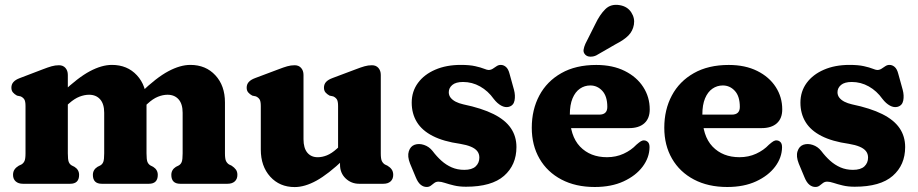

<svg xmlns="http://www.w3.org/2000/svg" viewBox="-20 -760 3796 794"><path d="M260.5 -450.2V-125.8Q260.5 -100.5 264.2 -90.6Q268 -80.7 276.7 -75.8L288.1 -70Q307.1 -58 307.1 -36.8Q307.1 0 270.1 0H74.9Q56.1 0 45 -9.8Q33.9 -19.6 33.9 -36.8Q33.9 -50 40.1 -59Q46.3 -68 57.7 -74.8L68.5 -79.8Q76.8 -84.7 81.2 -93.8Q85.5 -102.9 85.5 -125.8V-321.4Q85.5 -341.8 80.1 -349.6Q74.6 -357.4 65.3 -361.4L50.3 -364.6Q40 -370.2 33.6 -377.7Q27.1 -385.2 27.1 -397.4Q27.1 -411.2 35.6 -420.8Q44 -430.4 62.3 -437.2L156.5 -473.2Q178.4 -481.7 193.3 -485.9Q208.2 -490.2 223.9 -490.2Q240.9 -490.2 250.7 -479Q260.5 -467.8 260.5 -450.2ZM246.9 -315.8 213.1 -354.6 237.5 -377.6Q302.6 -439.4 351.7 -465.5Q400.9 -491.6 442.8 -491.6Q506.5 -491.6 546.2 -448.7Q585.9 -405.9 585.9 -336.4V-125.8Q585.9 -100.5 589.6 -90.8Q593.4 -81.1 602.1 -75.8L613.5 -70Q632.5 -58 632.5 -36.8Q632.5 0 595.5 0H401.1Q364.1 0 364.1 -36.8Q364.1 -58 383.1 -70L394.7 -75.8Q403.4 -80.7 407.2 -90.6Q410.9 -100.5 410.9 -125.8V-293.6Q410.9 -330.2 394.1 -349.2Q377.3 -368.2 348.4 -368.2Q329.4 -368.2 308.7 -360.2Q288.1 -352.2 265.9 -332.6ZM573.9 -316.4 540.1 -355.6 561.9 -376.6Q626.8 -439.1 676 -465.3Q725.3 -491.6 767.2 -491.6Q830.9 -491.6 870.6 -448.7Q910.3 -405.9 910.3 -336.4V-125.8Q910.3 -102.9 914.8 -93.8Q919.4 -84.7 927.3 -79.8L937.9 -74.8Q949.3 -67.2 955.5 -58.6Q961.7 -50 961.7 -36.8Q961.7 -19.6 950.8 -9.8Q940 0 920.7 0H725.5Q688.5 0 688.5 -36.8Q688.5 -58 707.5 -70L719.1 -75.8Q727.8 -80.7 731.6 -90.6Q735.3 -100.5 735.3 -125.8V-293.6Q735.3 -330.2 718.5 -349.2Q701.7 -368.2 672.8 -368.2Q653.8 -368.2 633 -359.9Q612.3 -351.6 590.3 -331.2Z M1386.1 -79V-104.6L1378.1 -107.7V-321.4Q1378.1 -341.8 1372.7 -349.6Q1367.2 -357.4 1357.9 -361.4L1342.9 -364.6Q1332.6 -370.2 1326.1 -377.7Q1319.7 -385.2 1319.7 -397.4Q1319.7 -411.2 1328.1 -420.8Q1336.6 -430.4 1354.9 -437.2L1450.7 -473.2Q1472.6 -481.7 1487.5 -485.9Q1502.4 -490.2 1518.1 -490.2Q1535.1 -490.2 1544.9 -479Q1554.7 -467.8 1554.7 -450.2V-125.8Q1554.7 -102.9 1559.2 -93.8Q1563.8 -84.7 1571.7 -79.8L1582.3 -74.8Q1593.8 -68 1599.9 -59Q1606.1 -50 1606.1 -36.8Q1606.1 -19.7 1595.2 -9.8Q1584.4 0 1565.1 0H1465.3Q1432.6 0 1409.3 -22.2Q1386.1 -44.5 1386.1 -79ZM1058.5 -141.6V-321.4Q1058.5 -341.8 1053.1 -349.6Q1047.6 -357.4 1038.3 -361.4L1023.3 -364.6Q1013 -370.2 1006.6 -377.7Q1000.1 -385.2 1000.1 -397.4Q1000.1 -411.2 1008.6 -420.8Q1017 -430.4 1035.3 -437.2L1131.1 -473.2Q1153 -481.7 1167.9 -485.9Q1182.8 -490.2 1198.5 -490.2Q1215.5 -490.2 1225.3 -479Q1235.1 -467.8 1235.1 -450.2V-184.4Q1235.1 -147.8 1250.8 -128.8Q1266.5 -109.8 1293.9 -109.8Q1312.4 -109.8 1331.9 -117.6Q1351.5 -125.5 1372.7 -144.6L1391.7 -162.2L1425.5 -123.4L1401.1 -100.4Q1337 -39.6 1288.8 -13Q1240.5 13.6 1198.7 13.6Q1136.5 13.6 1097.5 -29.4Q1058.5 -72.5 1058.5 -141.6Z M1894.8 -421Q1865.2 -421 1850.5 -408.7Q1835.9 -396.4 1835.9 -378.6Q1835.9 -365.9 1843.4 -356.2Q1851 -346.5 1864.3 -339.5Q1877.7 -332.6 1895.8 -328.5Q1972.4 -312.5 2021 -288.2Q2069.6 -263.9 2092.6 -230Q2115.7 -196.2 2115.7 -151.8Q2115.7 -77.8 2064.4 -32.8Q2013.1 12.2 1907.1 12.2Q1879.1 12.2 1857.3 6.9Q1835.6 1.7 1819.8 -3.6Q1804.1 -8.8 1793.5 -8.8Q1783.2 -8.8 1776 -3.3Q1768.8 2.2 1761.7 7.7Q1754.6 13.2 1744.5 13.2Q1730.9 13.2 1719.5 3.8Q1708.1 -5.5 1699.5 -26.6L1675.7 -83.6Q1663.9 -113.5 1670.6 -134.3Q1677.2 -155.1 1694.7 -161.4Q1712.6 -167.6 1733.5 -160.7Q1754.4 -153.8 1768.7 -135.8Q1785.7 -113.2 1805.2 -95.6Q1824.7 -78 1848.1 -67.8Q1871.5 -57.6 1899.9 -57.6Q1931.8 -57.6 1947.1 -71.9Q1962.3 -86.3 1962.3 -108.4Q1962.3 -123.9 1953.6 -135Q1944.9 -146 1927.2 -153.4Q1909.6 -160.8 1883.1 -165.2Q1814.1 -174.9 1769.8 -197.6Q1725.4 -220.2 1704 -255.1Q1682.6 -289.9 1682.6 -335.6Q1682.6 -381.9 1708.4 -417Q1734.2 -452.1 1779.9 -471.8Q1825.6 -491.6 1885.5 -491.6Q1922.1 -491.6 1945.3 -486.3Q1968.6 -481.1 1981.6 -475.8Q1994.6 -470.6 2000.1 -470.6Q2009.9 -470.6 2017.9 -475.8Q2025.9 -481.1 2033.7 -486.3Q2041.6 -491.6 2050.9 -491.6Q2062.6 -491.6 2072.4 -483.1Q2082.2 -474.7 2087.3 -454.6L2105.5 -388.8Q2111.9 -365 2107.8 -344.2Q2103.7 -323.5 2084.1 -318.2Q2069.2 -314.3 2052.8 -323.2Q2036.5 -332 2021.9 -350.8Q1998.4 -383.9 1965.4 -402.5Q1932.5 -421 1894.8 -421Z M2666.9 -307.6Q2666.9 -270.2 2644.6 -250.2Q2622.3 -230.2 2581.7 -230.2H2289.9V-286H2458.3Q2491.5 -286 2491.5 -317.8Q2491.5 -361.8 2470.9 -384.2Q2450.3 -406.6 2421.1 -406.6Q2397.5 -406.6 2378.2 -393.3Q2358.9 -380 2347.7 -353.3Q2336.5 -326.6 2336.5 -285.8Q2336.5 -198 2378.6 -153.9Q2420.8 -109.9 2490.1 -109.9Q2527.6 -109.9 2558.9 -124.3Q2590.3 -138.7 2611.7 -161.5Q2623.6 -171.9 2630.5 -176Q2637.5 -180.1 2644.5 -179.3Q2652.9 -178.9 2659.5 -172.4Q2666.1 -166 2666.1 -150.9Q2665.6 -108.3 2637.5 -70.8Q2609.4 -33.4 2558.8 -10Q2508.3 13.3 2439.6 13.3Q2360.4 13.3 2301.8 -17.6Q2243.2 -48.4 2211.2 -103.7Q2179.1 -159 2179.1 -231.6Q2179.1 -306.5 2210.4 -365.1Q2241.6 -423.7 2301.3 -457.5Q2360.9 -491.4 2445.9 -491.4Q2513.9 -491.4 2563.5 -466.6Q2613.1 -441.9 2640 -400.2Q2666.9 -358.6 2666.9 -307.6ZM2441.4 -659.6Q2460 -699.2 2483.3 -722.1Q2506.5 -745.1 2543.4 -738.6Q2574.9 -733 2590.5 -708.9Q2606.1 -684.9 2601.4 -657.9Q2596.7 -631.6 2579 -613.5Q2561.4 -595.3 2525.7 -577L2445.7 -530.9Q2434.1 -525.3 2421 -525.7Q2407.9 -526 2400.2 -534Q2391.5 -543.3 2393.4 -554.7Q2395.2 -566.1 2400.8 -578.8Z M3214.9 -307.6Q3214.9 -270.2 3192.6 -250.2Q3170.3 -230.2 3129.7 -230.2H2837.9V-286H3006.3Q3039.5 -286 3039.5 -317.8Q3039.5 -361.8 3018.9 -384.2Q2998.3 -406.6 2969.1 -406.6Q2945.5 -406.6 2926.2 -393.3Q2906.9 -380 2895.7 -353.3Q2884.5 -326.6 2884.5 -285.8Q2884.5 -198 2926.6 -153.9Q2968.8 -109.9 3038.1 -109.9Q3075.6 -109.9 3106.9 -124.3Q3138.3 -138.7 3159.7 -161.5Q3171.6 -171.9 3178.5 -176Q3185.5 -180.1 3192.5 -179.3Q3200.9 -178.9 3207.5 -172.4Q3214.1 -166 3214.1 -150.9Q3213.6 -108.3 3185.5 -70.8Q3157.4 -33.4 3106.8 -10Q3056.3 13.3 2987.6 13.3Q2908.4 13.3 2849.8 -17.6Q2791.2 -48.4 2759.2 -103.7Q2727.1 -159 2727.1 -231.6Q2727.1 -306.5 2758.4 -365.1Q2789.6 -423.7 2849.3 -457.5Q2908.9 -491.4 2993.9 -491.4Q3061.9 -491.4 3111.5 -466.6Q3161.1 -441.9 3188 -400.2Q3214.9 -358.6 3214.9 -307.6Z M3502.3 -421Q3472.7 -421 3458 -408.7Q3443.4 -396.4 3443.4 -378.6Q3443.4 -365.9 3450.9 -356.2Q3458.5 -346.5 3471.8 -339.5Q3485.2 -332.6 3503.3 -328.5Q3579.9 -312.5 3628.5 -288.2Q3677.1 -263.9 3700.1 -230Q3723.2 -196.2 3723.2 -151.8Q3723.2 -77.8 3671.9 -32.8Q3620.6 12.2 3514.6 12.2Q3486.6 12.2 3464.8 6.9Q3443.1 1.7 3427.3 -3.6Q3411.6 -8.8 3401 -8.8Q3390.7 -8.8 3383.5 -3.3Q3376.3 2.2 3369.2 7.7Q3362.1 13.2 3352 13.2Q3338.4 13.2 3327 3.8Q3315.6 -5.5 3307 -26.6L3283.2 -83.6Q3271.4 -113.5 3278.1 -134.3Q3284.7 -155.1 3302.2 -161.4Q3320.1 -167.6 3341 -160.7Q3361.9 -153.8 3376.2 -135.8Q3393.2 -113.2 3412.7 -95.6Q3432.2 -78 3455.6 -67.8Q3479 -57.6 3507.4 -57.6Q3539.3 -57.6 3554.6 -71.9Q3569.8 -86.3 3569.8 -108.4Q3569.8 -123.9 3561.1 -135Q3552.4 -146 3534.7 -153.4Q3517.1 -160.8 3490.6 -165.2Q3421.6 -174.9 3377.3 -197.6Q3332.9 -220.2 3311.5 -255.1Q3290.1 -289.9 3290.1 -335.6Q3290.1 -381.9 3315.9 -417Q3341.7 -452.1 3387.4 -471.8Q3433.1 -491.6 3493 -491.6Q3529.6 -491.6 3552.8 -486.3Q3576.1 -481.1 3589.1 -475.8Q3602.1 -470.6 3607.6 -470.6Q3617.4 -470.6 3625.4 -475.8Q3633.4 -481.1 3641.2 -486.3Q3649.1 -491.6 3658.4 -491.6Q3670.1 -491.6 3679.9 -483.1Q3689.7 -474.7 3694.8 -454.6L3713 -388.8Q3719.4 -365 3715.3 -344.2Q3711.2 -323.5 3691.6 -318.2Q3676.7 -314.3 3660.3 -323.2Q3644 -332 3629.4 -350.8Q3605.9 -383.9 3572.9 -402.5Q3540 -421 3502.3 -421Z"/></svg>

Font: Fraunces SuperSoft Wonky
Style: Regular
Weight: 900
Version: Version 1.000;[b76b70a41]